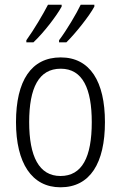

<svg xmlns="http://www.w3.org/2000/svg" viewBox="-20 -786 514 816"><path d="M381 -758V-766H323C306 -730 263 -657 231 -615V-606H262C301 -644 361 -720 381 -758ZM242 -758V-766H184C165 -729 124 -659 92 -615V-606H122C165 -646 221 -719 242 -758ZM426 -267C426 -439 363 -542 238 -542C113 -542 48 -443 48 -267C48 -93 115 10 237 10C363 10 426 -93 426 -267ZM104 -267C104 -413 145 -494 238 -494C332 -494 370 -408 370 -267C370 -118 329 -38 237 -38C146 -38 104 -121 104 -267Z"/></svg>

Font: Noto Sans Gujarati Condensed Light
Style: Regular
Weight: 300
Width: 3
Designer: Jelle Bosma - Monotype Design Team, Universal Thirst
Foundry: Monotype Imaging Inc.
Version: Version 2.106